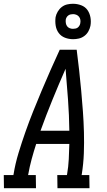

<svg xmlns="http://www.w3.org/2000/svg" viewBox="-47 -999 567 1019"><path d="M-26 0 -27 -70H24L25 -74Q34 -130 51 -186Q68 -242 87.5 -297.5Q107 -353 129 -408Q151 -463 174 -517.5Q197 -572 221 -626.5Q245 -681 270 -735H360Q367 -681 373 -626.5Q379 -572 384 -517.5Q389 -463 393 -408Q397 -353 398.5 -297.5Q400 -242 398 -186Q396 -130 387 -74L386 -70H427L428 0H258L257 -70H308L309 -74Q316 -114 318 -154.5Q320 -195 321 -235H145Q132 -195 121 -154.5Q110 -114 103 -74L102 -70H143L144 0ZM321 -305Q320 -388 314 -470Q308 -552 301 -634Q265 -552 231.5 -470Q198 -388 168 -305ZM341 -791Q318 -791 297.5 -799Q277 -807 264.5 -824Q252 -841 248.5 -863Q245 -885 248 -908Q251 -923 259.5 -937.5Q268 -952 281 -962Q294 -972 309.5 -975.5Q325 -979 340 -979Q363 -979 384 -971Q405 -963 417 -946Q429 -929 433 -907Q437 -885 433 -862Q430 -847 422 -832.5Q414 -818 400.5 -808Q387 -798 371.5 -794.5Q356 -791 341 -791ZM340 -846Q347 -846 354 -847.5Q361 -849 366 -853Q371 -857 374.5 -863Q378 -869 379 -875Q381 -885 379.5 -894Q378 -903 372.5 -910Q367 -917 358.5 -920.5Q350 -924 341 -924Q334 -924 327.5 -922.5Q321 -921 315.5 -917Q310 -913 306.5 -907Q303 -901 302 -895Q301 -885 302.5 -876Q304 -867 309 -860Q314 -853 322.5 -849.5Q331 -846 340 -846Z"/></svg>

Font: Iosevka Curly Slab
Style: Italic
Weight: 400
Italic angle: -9°
Monospace: yes
Designer: Belleve Invis
Foundry: Belleve Invis
Version: Version 22.1.2; ttfautohint (v1.8.4)